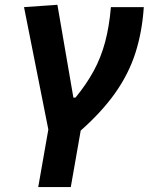

<svg xmlns="http://www.w3.org/2000/svg" viewBox="-20 -547 626 792"><path d="M182.6 3.4 79.1 -517.6 216.8 -527.3 282.7 -144.5H291.5Q336.4 -199.2 366.5 -254.4Q396.5 -309.6 413.6 -373.5Q430.7 -437.5 437.5 -517.6H573.2Q566.4 -416 538.8 -329.3Q511.2 -242.7 454.8 -162.8Q398.4 -83 305.2 -1.5ZM137.7 224.6 187.5 -59.1H321.8L272 224.6Z"/></svg>

Font: Cascadia Code PL
Style: Italic
Weight: 400
Italic angle: -10°
Monospace: yes
Designer: Aaron Bell
Foundry: Saja Typeworks
Version: Version 2404.023